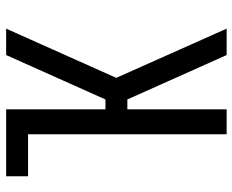

<svg xmlns="http://www.w3.org/2000/svg" viewBox="-88 -688 775 640"><g transform="rotate(-90 300.0 -367.5)"><path d="M173 0V-662H33V-735H256V-404H289L437 -735H525L361 -368L525 0H437L289 -331H256V0Z"/></g></svg>

Font: Nova
Style: Regular
Weight: 400
Monospace: yes
Designer: Belleve Invis
Foundry: Belleve Invis
Version: Version 24.1.4; ttfautohint (v1.8.4)